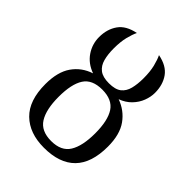

<svg xmlns="http://www.w3.org/2000/svg" viewBox="-218 -884 1013 1013"><g transform="rotate(45 288.5 -377.5)"><path d="M287 10Q179 10 117 -50.5Q55 -111 55 -233Q55 -324 92 -377Q129 -430 193 -451Q138 -471 109 -514Q80 -557 80 -609Q80 -668 109.5 -710Q139 -752 206 -765Q195 -743 186 -707Q177 -671 177 -621Q177 -577 186 -543.5Q195 -510 219 -491.5Q243 -473 289 -473Q336 -473 359.5 -491.5Q383 -510 391.5 -543.5Q400 -577 400 -621Q400 -671 391 -707Q382 -743 371 -765Q438 -752 467.5 -710.5Q497 -669 497 -609Q497 -579 485 -547.5Q473 -516 448 -490Q423 -464 385 -450Q447 -428 484.5 -375.5Q522 -323 522 -233Q522 -111 462.5 -50.5Q403 10 287 10ZM289 -42Q364 -42 394.5 -91.5Q425 -141 425 -235Q425 -330 394 -377.5Q363 -425 288 -425Q213 -425 182.5 -377.5Q152 -330 152 -235Q152 -141 183 -91.5Q214 -42 289 -42Z"/></g></svg>

Font: NotoSerif-Regular
Style: Regular
Weight: 400
Designer: Monotype Design Team
Foundry: Monotype Imaging Inc.
Version: Version 2.007; ttfautohint (v1.8) -l 8 -r 50 -G 200 -x 14 -D